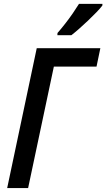

<svg xmlns="http://www.w3.org/2000/svg" viewBox="-20 -960 543 980"><path d="M16.6 0 167.5 -713.9H492.2L472.7 -620.1H254.9L123.5 0ZM272.9 -780.3 273.4 -791.5Q293 -814 313 -839.6Q333 -865.2 351.1 -891.4Q369.1 -917.5 383.3 -940.4H502.9L502.4 -931.6Q492.2 -918 472.4 -897.5Q452.6 -877 429.2 -854.7Q405.8 -832.5 383.3 -812.7Q360.8 -793 344.2 -780.3Z"/></svg>

Font: Open Sans SemiCondensed SemiBold
Style: Italic
Weight: 600
Width: 4
Italic angle: -12°
Designer: Monotype Design Team
Foundry: Monotype Imaging Inc.
Version: Version 3.000